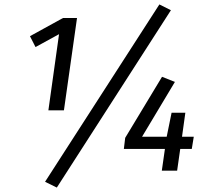

<svg xmlns="http://www.w3.org/2000/svg" viewBox="-20 -769 952 865"><path d="M268 -272H198L246 -615L140 -557L115 -606L264 -688H327ZM750 -723 236 76 183 50 698 -749ZM844 -98H792L778 0H709L723 -98H538L544 -148L710 -423L768 -400L620 -153H731L753 -261H815L800 -153H853Z"/></svg>

Font: FiraGO Book
Style: Italic
Weight: 350
Italic angle: -8°
Designer: bBox Type GmbH
Foundry: bBox Type GmbH
Version: Version 1.001